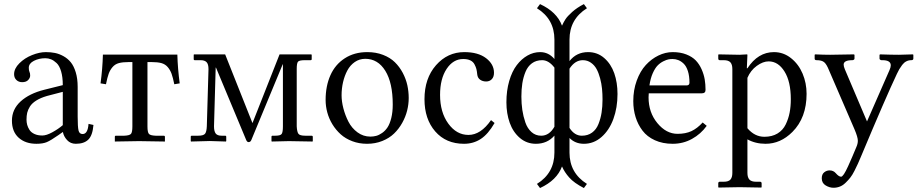

<svg xmlns="http://www.w3.org/2000/svg" viewBox="-20 -700 4554 951"><path d="M291 -245.1 212.4 -224.6Q180.7 -215.3 159.4 -201.9Q138.2 -188.5 128.2 -172.4Q118.2 -156.2 114.7 -141.4Q111.3 -126.5 111.3 -107.4Q111.3 -94.2 114.7 -81.5Q118.2 -68.8 126.2 -56.4Q134.3 -43.9 150.6 -36.4Q167 -28.8 189.5 -28.8Q210 -28.8 239 -44.7Q268.1 -60.5 291 -80.1ZM355.5 12.2Q329.1 12.2 312.3 -6.1Q295.4 -24.4 291.5 -46.4L268.6 -30.3Q231.4 -4.4 211.9 3.9Q192.4 12.2 160.2 12.2Q106 12.2 72.5 -17.8Q39.1 -47.9 39.1 -102.5Q39.1 -158.2 82 -197.5Q125 -236.8 199.2 -255.4L291 -278.3Q291 -318.4 282.7 -346.4Q274.4 -374.5 260.3 -387.7Q246.1 -400.9 232.7 -406.2Q219.2 -411.6 204.6 -411.6Q173.3 -411.6 147.9 -398.7Q122.6 -385.7 122.6 -364.3Q122.6 -351.6 126 -343.8Q129.4 -337.9 129.4 -325.7Q129.4 -314 119.4 -303.5Q109.4 -293 89.8 -293Q72.3 -293 61 -304Q49.8 -314.9 49.8 -332.5Q49.8 -360.4 75.9 -386.5Q102.1 -412.6 138.7 -427.2Q175.3 -441.9 207.5 -441.9Q231.4 -441.9 252.2 -437.7Q272.9 -433.6 294.2 -421.9Q315.4 -410.2 330.6 -391.6Q345.7 -373 355.2 -341.8Q364.7 -310.5 364.7 -269.5V-122.6Q364.7 -71.8 368.9 -54Q373 -36.1 389.2 -36.1Q415 -36.1 418.5 -86.4L442.9 -81.1Q438.5 -28.8 417.2 -8.3Q396 12.2 355.5 12.2Z M730 -392.6H710.4V-73.7Q710.4 -44.4 717.8 -36.6Q725.1 -28.8 751 -27.8H791Q796.9 -27.8 796.9 -22V1L668.9 -1L548.8 1V-22.5Q548.8 -27.8 554.2 -27.8H595.2Q621.6 -28.8 628.7 -36.9Q635.7 -44.9 635.7 -73.7V-392.6H618.2Q587.9 -392.6 568.8 -387.5Q549.8 -382.3 537.4 -367.7Q524.9 -353 518.3 -334.7Q511.7 -316.4 504.9 -282.7L478 -287.1Q487.8 -358.9 489.7 -429.7H858.4Q860.4 -358.9 870.1 -287.1L843.3 -282.7Q836.4 -316.4 829.8 -334.7Q823.2 -353 810.8 -367.7Q798.3 -382.3 779.3 -387.5Q760.3 -392.6 730 -392.6Z M940.9 -430.7H1095.2L1230.5 -90.3L1364.7 -430.7H1521.5L1523.9 -428.7V-407.2Q1523.9 -401.9 1518.1 -401.9H1490.2Q1462.4 -401.9 1456.1 -394.5Q1449.7 -387.2 1449.7 -358.9V-74.2Q1451.2 -46.4 1458.3 -37.1Q1465.3 -27.8 1492.7 -27.8H1522.9Q1529.3 -27.8 1529.3 -22V-1L1527.8 1L1411.1 -1L1326.2 1L1324.7 -1V-22.5Q1324.7 -27.8 1330.1 -27.8H1343.3Q1368.7 -27.8 1375 -36.4Q1381.3 -44.9 1381.3 -74.2V-381.8H1380.4L1224.6 -5.9Q1220.2 3.9 1211.4 3.9Q1204.1 3.9 1199.7 -5.9L1049.8 -365.2H1048.3L1040 -74.7Q1040 -49.8 1048.3 -38.8Q1056.6 -27.8 1078.1 -27.8H1095.2Q1100.6 -27.8 1100.6 -22.5V-1L1098.6 1L1019.5 -1.5L926.3 1L924.8 -1V-22.9Q924.8 -27.8 930.7 -27.8H961.4Q987.8 -27.8 995.6 -37.6Q1003.4 -47.4 1004.4 -74.7L1012.7 -357.4Q1012.7 -382.3 1003.2 -392.1Q993.7 -401.9 973.6 -401.9H944.8Q939.5 -401.9 939.5 -407.2V-428.7Z M1592.8 -205.1Q1592.8 -273.9 1616.5 -327.1Q1640.1 -380.4 1687.5 -411.1Q1734.9 -441.9 1799.3 -441.9Q1842.3 -441.9 1877.4 -428.2Q1912.6 -414.6 1935.8 -391.8Q1959 -369.1 1974.9 -339.1Q1990.7 -309.1 1997.6 -277.8Q2004.4 -246.6 2004.4 -214.4Q2004.4 -183.6 1996.6 -152.3Q1988.8 -121.1 1972.2 -91.3Q1955.6 -61.5 1931.9 -38.6Q1908.2 -15.6 1873.5 -1.7Q1838.9 12.2 1797.9 12.2Q1758.8 12.2 1725.1 -0.5Q1691.4 -13.2 1667.5 -34.7Q1643.6 -56.2 1626.5 -84.2Q1609.4 -112.3 1601.1 -143.1Q1592.8 -173.8 1592.8 -205.1ZM1789.1 -408.7Q1760.3 -408.7 1737.3 -392.8Q1714.4 -377 1700.4 -350.8Q1686.5 -324.7 1679.2 -293.2Q1671.9 -261.7 1671.9 -228Q1671.9 -197.8 1680.7 -163.6Q1689.5 -129.4 1705.8 -97.4Q1722.2 -65.4 1750.7 -44.4Q1779.3 -23.4 1814.5 -23.4Q1829.6 -23.4 1843.5 -27.1Q1857.4 -30.8 1872.8 -41.5Q1888.2 -52.2 1899.4 -69.1Q1910.6 -85.9 1918 -115.2Q1925.3 -144.5 1925.3 -182.1Q1925.3 -290 1888.4 -349.4Q1851.6 -408.7 1789.1 -408.7Z M2429.7 -90.8Q2397.9 -35.6 2361.3 -11.7Q2324.7 12.2 2278.3 12.2Q2189 12.2 2135.7 -49.1Q2082.5 -110.4 2082.5 -208.5Q2082.5 -312 2139.6 -377Q2196.8 -441.9 2279.8 -441.9Q2348.1 -441.9 2387.5 -411.9Q2426.8 -381.8 2426.8 -339.8Q2426.8 -318.8 2415.8 -307.6Q2404.8 -296.4 2388.2 -296.4Q2370.6 -296.4 2358.2 -305.2Q2345.7 -314 2343.8 -331.5Q2342.3 -347.7 2339.6 -358.2Q2336.9 -368.7 2330.1 -381.6Q2323.2 -394.5 2309.3 -401.1Q2295.4 -407.7 2274.4 -407.7Q2224.6 -407.7 2192.1 -358.6Q2159.7 -309.6 2159.7 -230Q2159.7 -144 2200.4 -87.9Q2241.2 -31.7 2300.3 -31.7Q2361.3 -31.7 2412.1 -105Z M2660.6 -27.8Q2700.7 -27.8 2726.1 -72.3V-365.2Q2697.8 -401.9 2665.5 -401.9Q2635.7 -401.9 2614.7 -386.5Q2593.8 -371.1 2582.8 -344Q2571.8 -316.9 2567.1 -287.1Q2562.5 -257.3 2562.5 -221.7Q2562.5 -187 2567.1 -155.5Q2571.8 -124 2582 -94Q2592.3 -64 2612.5 -45.9Q2632.8 -27.8 2660.6 -27.8ZM2866.7 -401.9Q2828.1 -401.9 2800.8 -359.9V-66.4Q2825.7 -27.8 2861.8 -27.8Q2891.6 -27.8 2912.6 -43.2Q2933.6 -58.6 2944.3 -85.7Q2955.1 -112.8 2959.7 -142.3Q2964.4 -171.9 2964.4 -207.5Q2964.4 -234.9 2961.9 -260.3Q2959.5 -285.6 2952.4 -312.3Q2945.3 -338.9 2934.8 -358.2Q2924.3 -377.4 2906.7 -389.6Q2889.2 -401.9 2866.7 -401.9ZM2800.8 55.7Q2800.8 156.7 2887.2 210.9L2872.1 231.4Q2823.2 206.1 2799.6 179.4Q2775.9 152.8 2763.7 124.5Q2738.3 192.9 2654.8 231.4L2639.6 210.9Q2726.1 157.2 2726.1 55.7V-28.3Q2690.9 12.2 2634.3 12.2Q2588.9 12.2 2554.9 -16.8Q2521 -45.9 2504.6 -92Q2488.3 -138.2 2488.3 -193.4Q2488.3 -251 2502.2 -298.8Q2516.1 -346.7 2539.6 -377.4Q2563 -408.2 2592.8 -425Q2622.6 -441.9 2655.3 -441.9Q2697.3 -441.9 2726.1 -407.7V-503.9Q2726.1 -605.5 2639.6 -659.2L2654.8 -679.7Q2738.3 -641.1 2763.7 -572.8Q2771.5 -590.3 2781 -605Q2790.5 -619.6 2814.2 -640.9Q2837.9 -662.1 2872.1 -679.7L2887.2 -659.2Q2800.8 -605 2800.8 -503.9V-397.5Q2835.4 -441.9 2893.1 -441.9Q2939 -441.9 2972.7 -412.6Q3006.3 -383.3 3022.5 -337.2Q3038.6 -291 3038.6 -234.4Q3038.6 -166.5 3018.1 -110.6Q2997.6 -54.7 2959.2 -21.2Q2920.9 12.2 2872.1 12.2Q2829.1 12.2 2800.8 -16.6Z M3196.8 -276.9H3380.4Q3395 -276.9 3395 -290.5Q3395 -323.7 3387.2 -347.9Q3379.4 -372.1 3366.5 -384.5Q3353.5 -397 3339.8 -402.3Q3326.2 -407.7 3311 -407.7Q3301.8 -407.7 3291.7 -406Q3281.7 -404.3 3265.9 -396.5Q3250 -388.7 3237.3 -375.7Q3224.6 -362.8 3213.1 -337.2Q3201.7 -311.5 3196.8 -276.9ZM3460.4 -93.3 3480.5 -76.7Q3451.2 -36.1 3407.5 -12Q3363.8 12.2 3312 12.2Q3262.2 12.2 3223.6 -5.4Q3185.1 -22.9 3162.4 -53Q3139.6 -83 3128.2 -120.1Q3116.7 -157.2 3116.7 -199.2Q3116.7 -253.9 3133.8 -300.8Q3150.9 -347.7 3178.7 -377.9Q3206.5 -408.2 3241.2 -425Q3275.9 -441.9 3312 -441.9Q3350.1 -441.9 3379.4 -430.4Q3408.7 -418.9 3426.3 -400.6Q3443.8 -382.3 3455.1 -356.9Q3466.3 -331.5 3470.5 -306.9Q3474.6 -282.2 3474.6 -254.9Q3474.6 -237.8 3456.5 -237.8H3193.4Q3192.4 -227.1 3192.4 -217.8Q3192.4 -143.1 3236.1 -90.1Q3279.8 -37.1 3335.9 -37.1Q3376 -37.1 3404.8 -50.5Q3433.6 -64 3460.4 -93.3Z M3682.1 -314.5V-64.9Q3717.8 -22.5 3766.1 -22.5Q3804.2 -22.5 3831.1 -38.8Q3857.9 -55.2 3871.6 -83.5Q3885.3 -111.8 3891.1 -142.1Q3897 -172.4 3897 -208.5Q3897 -295.9 3865.7 -345.9Q3834.5 -396 3787.1 -396Q3759.3 -396 3728.5 -373.8Q3697.8 -351.6 3682.1 -314.5ZM3682.1 -428.7 3679.2 -361.8H3682.1Q3734.4 -441.9 3813.5 -441.9Q3860.4 -441.9 3897.9 -412.1Q3935.5 -382.3 3955.3 -335.4Q3975.1 -288.6 3975.1 -235.4Q3975.1 -116.7 3904.8 -46.4Q3846.2 12.2 3772 12.2Q3721.7 12.2 3682.1 -9.8V156.2Q3682.1 178.7 3691.9 189.5Q3701.7 200.2 3725.1 200.2H3744.1Q3752.4 200.2 3752.4 208.5V227.1L3750.5 229Q3682.1 227.1 3643.1 227.1L3539.6 229L3537.6 227.1V208.5Q3537.6 200.2 3545.4 200.2H3564.5Q3588.4 200.2 3597.9 189.5Q3607.4 178.7 3607.4 156.2V-357.9Q3607.4 -380.4 3597.9 -391.1Q3588.4 -401.9 3564.5 -401.9H3545.4Q3537.6 -401.9 3537.6 -410.2V-428.7L3539.6 -430.7Q3607.4 -428.7 3643.1 -428.7L3680.2 -430.7Z M4212.4 -409.7Q4212.4 -406.2 4209 -404.1Q4205.6 -401.9 4201.7 -401.9Q4158.7 -401.9 4158.7 -379.9Q4158.7 -371.1 4164.6 -356.9L4274.4 -98.6L4385.7 -352.5Q4392.1 -366.7 4392.1 -376.5Q4392.1 -401.9 4350.6 -401.9H4346.2Q4342.8 -401.9 4339.6 -404.3Q4336.4 -406.7 4336.4 -409.2V-427.7L4338.4 -430.7Q4397.5 -428.7 4432.6 -428.7L4501.5 -430.7L4503.9 -428.7V-409.7Q4503.9 -401.9 4493.2 -401.9Q4480 -401.9 4468.8 -396Q4457.5 -390.1 4448.5 -378.2Q4439.5 -366.2 4434.3 -357.2Q4429.2 -348.1 4422.4 -334Q4367.2 -217.3 4245.1 74.2Q4235.4 97.7 4229.2 111.1Q4223.1 124.5 4212.4 145.8Q4201.7 167 4191.9 179.4Q4182.1 191.9 4168.9 204.8Q4155.8 217.8 4140.6 223.9Q4125.5 230 4108.4 230Q4088.9 230 4069.6 218.5Q4050.3 207 4050.3 183.1Q4050.3 163.1 4062.3 153.6Q4074.2 144 4088.9 144Q4107.9 144 4119.6 157.7Q4134.8 175.3 4146 175.3Q4151.4 175.3 4160.2 162.4Q4168.9 149.4 4180.9 123Q4192.9 96.7 4200.7 78.1Q4208.5 59.6 4221.7 28.3Q4229 11.7 4229 -2.9Q4229 -20.5 4212.4 -59.6L4085.9 -352.5Q4074.2 -381.8 4062.3 -391.8Q4050.3 -401.9 4024.9 -401.9Q4015.1 -401.9 4015.1 -409.2V-428.7L4017.6 -430.7Q4061 -428.7 4091.8 -428.7L4210.4 -430.7L4212.4 -427.7Z"/></svg>

Font: Libertinage
Style: f
Weight: 400
Designer: OSP
Foundry: OSP
Version: Version 1.0; 2008; OFL relea